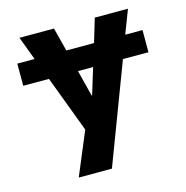

<svg xmlns="http://www.w3.org/2000/svg" viewBox="-108 -622 917 945"><g transform="rotate(-15 350.0 -150.0)"><path d="M31 -287V-400H119L74 -520H250L281 -400H422L458 -520H627L581 -400H669V-287H539L347 220H178L270 0L162 -287ZM344 -153H346L387 -287H310Z"/></g></svg>

Font: Mplus 1p ExtraBold
Style: Regular
Weight: 800
Version: Version 1.061